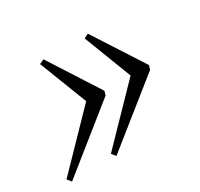

<svg xmlns="http://www.w3.org/2000/svg" viewBox="-100 -531 643 618"><g transform="rotate(-30 222.0 -222.5)"><path d="M185.5 -202.5 106 -407.5 123 -415.5 242.5 -229.5 238 -214.5 6 -28.5 -6 -43.5 202.5 -258.5ZM350.5 -202.5 271.5 -407.5 288 -415.5 408 -229.5 403.5 -214.5 171 -28.5 159 -43.5 367.5 -258.5Z"/></g></svg>

Font: Newsreader 24pt Light
Style: Italic
Weight: 300
Italic angle: -17°
Designer: Hugues Gentile
Foundry: Production Type
Version: Version 1.003